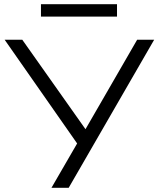

<svg xmlns="http://www.w3.org/2000/svg" viewBox="-20 -894 754 914"><path d="M225 0 357 -228V-197L2 -705H86L387 -279L633 -705H714L307 0ZM175 -815V-874H537V-815Z"/></svg>

Font: Nunito Sans 7pt SemiExpanded Light
Style: Regular
Weight: 300
Width: 6
Designer: Vernon Adams
Foundry: Vernon Adams
Version: Version 3.101;gftools[0.9.27]